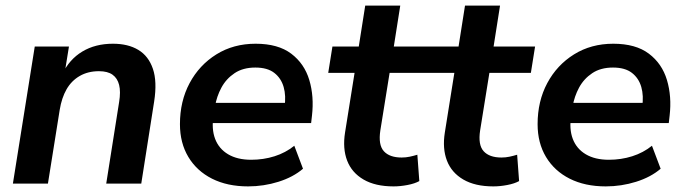

<svg xmlns="http://www.w3.org/2000/svg" viewBox="-20 -655 2444 685"><path d="M26 0 104 -489H226L210 -390H202Q227 -443 273.5 -471Q320 -499 383 -499Q437 -499 473.5 -477Q510 -455 525.5 -409.5Q541 -364 530 -293L484 0H359L405 -291Q411 -328 405 -352Q399 -376 381.5 -388.5Q364 -401 333 -401Q294 -401 264.5 -384Q235 -367 217.5 -336.5Q200 -306 193 -263L151 0Z M865 10Q791 10 736.5 -17.5Q682 -45 652 -95Q622 -145 622 -212Q622 -294 656.5 -358.5Q691 -423 752 -461Q813 -499 892 -499Q972 -499 1019 -463.5Q1066 -428 1083.5 -369.5Q1101 -311 1093 -242L1090 -216H722L732 -288H1012L995 -273Q1001 -313 992 -344.5Q983 -376 958.5 -395Q934 -414 891 -414Q847 -414 817 -394Q787 -374 770 -342.5Q753 -311 747 -275L742 -244Q734 -195 747.5 -159.5Q761 -124 794 -104.5Q827 -85 876 -85Q920 -85 959.5 -97.5Q999 -110 1030 -135L1061 -53Q1026 -23 973.5 -6.5Q921 10 865 10Z M1384 10Q1319 10 1277 -14.5Q1235 -39 1218.5 -82Q1202 -125 1211 -182L1245 -395H1151L1166 -489H1260L1283 -635H1408L1385 -489H1533L1518 -395H1370L1337 -190Q1329 -138 1349.5 -115.5Q1370 -93 1413 -93Q1428 -93 1442 -96Q1456 -99 1469 -103L1476 -9Q1460 0 1434 5Q1408 10 1384 10Z M1740 10Q1675 10 1633 -14.5Q1591 -39 1574.5 -82Q1558 -125 1567 -182L1601 -395H1507L1522 -489H1616L1639 -635H1764L1741 -489H1889L1874 -395H1726L1693 -190Q1685 -138 1705.5 -115.5Q1726 -93 1769 -93Q1784 -93 1798 -96Q1812 -99 1825 -103L1832 -9Q1816 0 1790 5Q1764 10 1740 10Z M2141 10Q2067 10 2012.5 -17.5Q1958 -45 1928 -95Q1898 -145 1898 -212Q1898 -294 1932.5 -358.5Q1967 -423 2028 -461Q2089 -499 2168 -499Q2248 -499 2295 -463.5Q2342 -428 2359.5 -369.5Q2377 -311 2369 -242L2366 -216H1998L2008 -288H2288L2271 -273Q2277 -313 2268 -344.5Q2259 -376 2234.5 -395Q2210 -414 2167 -414Q2123 -414 2093 -394Q2063 -374 2046 -342.5Q2029 -311 2023 -275L2018 -244Q2010 -195 2023.5 -159.5Q2037 -124 2070 -104.5Q2103 -85 2152 -85Q2196 -85 2235.5 -97.5Q2275 -110 2306 -135L2337 -53Q2302 -23 2249.5 -6.5Q2197 10 2141 10Z"/></svg>

Font: Nunito Sans 12pt ExtraLight 12pt
Style: Bold Italic
Weight: 700
Italic angle: -9°
Version: Version 3.101;gftools[0.9.27]